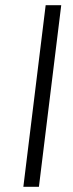

<svg xmlns="http://www.w3.org/2000/svg" viewBox="-20 -720 280 740"><path d="M156 -700H216L130 0H70Z"/></svg>

Font: Haskoy Light
Style: Italic
Weight: 300
Designer: Ertekin Erdin
Foundry: Ertekin Erdin
Version: Version 2.000; ttfautohint (v1.8.4.7-5d5b)